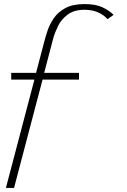

<svg xmlns="http://www.w3.org/2000/svg" viewBox="-20 -753 623 943"><path d="M9 170 149 -362H35V-395H157L196 -543Q202 -567 212.5 -599.5Q223 -632 243.5 -662.5Q264 -693 300.5 -713Q337 -733 395 -733Q450 -733 483.5 -717Q517 -701 538 -680L508 -659Q490 -680 461 -692.5Q432 -705 395 -705Q344 -705 312.5 -681.5Q281 -658 265 -625Q249 -592 241 -563L197 -395H368V-362H189L49 170Z"/></svg>

Font: Panamera Light
Style: Regular
Weight: 300
Designer: Bastien Sozeau
Foundry: NBR — Bastien Sozeau
Version: Version 3.002; ttfautohint (v1.8.4.7-5d5b);gftools[0.9.33]